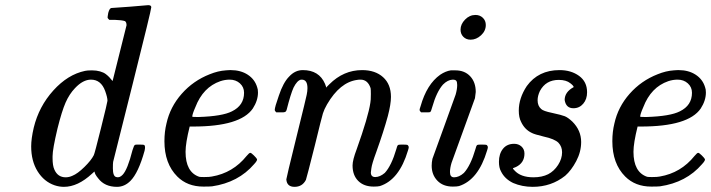

<svg xmlns="http://www.w3.org/2000/svg" viewBox="-20 -714 2759 745"><path d="M413 -683Q414 -683 484 -688L555 -694Q567 -694 567 -686Q567 -676 495 -389L419 -86Q418 -80 418 -61Q418 -30 431 -27Q444 -23 456 -36Q475 -56 494 -131Q500 -151 504 -152Q507 -153 516 -153H521Q538 -153 540 -151Q545 -147 541 -129Q517 -43 486 -12Q463 11 434 11Q386 11 361 -22Q347 -39 347 -48H346Q345 -47 342 -44.5Q339 -42 337 -40Q282 11 228 11Q210 11 192 5Q151 -9 126 -49Q101 -89 101 -146Q101 -176 111 -219Q131 -301 187 -363Q243 -425 310 -439Q318 -441 337 -441Q354 -441 368 -437Q382 -433 390.5 -426.5Q399 -420 404.5 -414Q410 -408 413 -404Q416 -400 417 -400L471 -616Q471 -628 465 -632Q454 -636 425 -637H404Q398 -643 397.5 -645Q397 -647 400 -664Q405 -683 413 -683ZM388 -361Q372 -405 333 -405Q302 -405 271 -372Q249 -349 234.5 -316Q220 -283 203 -215Q184 -135 184 -108V-100Q184 -71 191 -56Q204 -26 235 -26Q248 -26 261 -32Q281 -40 307.5 -66Q334 -92 344 -112Q347 -117 372 -217.5Q397 -318 397 -323Q397 -336 388 -361Z M716 -223Q700 -159 700 -125Q700 -46 753 -28Q757 -27 772 -27Q793 -27 802 -29Q884 -43 937 -109Q947 -121 951 -121Q955 -121 965 -111Q975 -101 977 -97Q980 -92 966 -77Q905 -6 803 9Q794 10 769 10Q707 10 668 -29Q618 -79 618 -166Q618 -203 626 -235Q640 -299 685 -350Q730 -401 794 -426Q826 -439 856 -441Q857 -441 863 -441.5Q869 -442 872 -442H875Q914 -442 941.5 -424Q969 -406 978 -375Q981 -368 981 -355Q981 -324 961 -293Q913 -223 729 -223ZM927 -354Q927 -376 911 -390.5Q895 -405 871 -405Q853 -405 835 -399Q768 -376 738 -298Q726 -271 726 -261Q726 -260 751 -260Q843 -263 880 -282Q927 -305 927 -354Z M1052 -278Q1046 -284 1046 -287Q1046 -298 1062 -343Q1079 -394 1102 -417Q1125 -442 1155 -442Q1218 -442 1241 -389Q1243 -383 1245 -378V-374L1258 -387Q1313 -442 1385 -442Q1436 -442 1466.5 -414.5Q1497 -387 1497 -338Q1497 -310 1485 -264Q1469 -205 1440 -124Q1423 -78 1421 -61Q1419 -49 1419 -45Q1419 -27 1436 -27Q1454 -27 1473 -43Q1499 -71 1518 -136Q1521 -148 1523.5 -150.5Q1526 -153 1537 -153H1543Q1560 -153 1562 -151Q1566 -147 1566 -143Q1566 -139 1563 -130Q1529 -16 1454 8Q1446 10 1430 10Q1392 10 1370 -12Q1348 -34 1348 -72Q1348 -93 1364 -135Q1409 -261 1417 -315Q1419 -324 1419 -349Q1419 -367 1418 -372Q1407 -405 1379 -405Q1371 -405 1366 -404Q1299 -395 1249 -309Q1238 -290 1233 -274Q1228 -258 1202 -151Q1170 -24 1167 -16Q1153 11 1123 11Q1093 11 1091 -18Q1091 -23 1130 -181Q1170 -343 1170 -346Q1173 -360 1173 -372Q1173 -405 1151 -405H1148Q1133 -402 1119 -374Q1108 -350 1092 -287Q1091 -285 1090 -283Q1088 -278 1075 -278Q1071 -278 1069 -278Z M1767 -599Q1767 -620 1784.5 -638Q1802 -656 1825 -656Q1842 -656 1853.5 -645Q1865 -634 1865 -617Q1865 -594 1846.5 -577Q1828 -560 1806 -560Q1789 -560 1778 -571Q1767 -582 1767 -599ZM1747 -441Q1783 -441 1804.5 -418Q1826 -395 1826 -357Q1824 -338 1823 -333Q1822 -330 1777.5 -207.5Q1733 -85 1732 -82Q1726 -62 1726 -46Q1726 -26 1742 -26Q1761 -26 1780 -43Q1806 -71 1825 -136Q1828 -148 1830.5 -150.5Q1833 -153 1844 -153H1850Q1867 -153 1869 -151Q1873 -147 1873 -143Q1873 -139 1870 -130Q1836 -16 1761 8Q1753 10 1737 10Q1699 10 1677 -13Q1655 -36 1655 -71Q1655 -84 1658 -98Q1659 -101 1703.5 -223.5Q1748 -346 1748 -347Q1754 -368 1754 -384Q1754 -396 1750.5 -400.5Q1747 -405 1736 -405Q1717 -404 1699 -386Q1674 -358 1657 -298Q1653 -282 1649 -279Q1648 -278 1630 -278H1614Q1608 -284 1608 -287Q1608 -291 1612 -302Q1636 -387 1688 -424Q1709 -438 1729 -441Z M2171 -326Q2171 -357 2206 -376Q2206 -381 2193 -391Q2177 -404 2148 -404Q2098 -404 2075 -361Q2066 -342 2066 -325Q2066 -303 2080 -291Q2088 -283 2122 -276Q2159 -268 2171.5 -263Q2184 -258 2201 -242Q2235 -208 2235 -163Q2235 -125 2216 -89Q2197 -53 2173 -32Q2119 11 2047 11Q2006 11 1971 -4Q1938 -20 1924 -49Q1916 -63 1916 -86Q1916 -117 1931.5 -136.5Q1947 -156 1975 -156Q1992 -156 2003.5 -145.5Q2015 -135 2015 -118Q2015 -82 1982 -66Q1980 -65 1977 -64Q1973 -62 1972 -62Q1967 -62 1976 -53Q2000 -26 2050 -26Q2083 -26 2107 -38Q2130 -50 2145.5 -74Q2161 -98 2161 -123Q2161 -145 2147 -160Q2132 -175 2090 -184Q2053 -193 2044 -198Q2016 -211 2002 -241Q1993 -258 1993 -285Q1993 -333 2024 -380Q2069 -442 2151 -442Q2196 -442 2227 -419.5Q2258 -397 2258 -356Q2258 -329 2243 -311.5Q2228 -294 2205 -294Q2176 -294 2171 -326Z M2454 -223Q2438 -159 2438 -125Q2438 -46 2491 -28Q2495 -27 2510 -27Q2531 -27 2540 -29Q2622 -43 2675 -109Q2685 -121 2689 -121Q2693 -121 2703 -111Q2713 -101 2715 -97Q2718 -92 2704 -77Q2643 -6 2541 9Q2532 10 2507 10Q2445 10 2406 -29Q2356 -79 2356 -166Q2356 -203 2364 -235Q2378 -299 2423 -350Q2468 -401 2532 -426Q2564 -439 2594 -441Q2595 -441 2601 -441.5Q2607 -442 2610 -442H2613Q2652 -442 2679.5 -424Q2707 -406 2716 -375Q2719 -368 2719 -355Q2719 -324 2699 -293Q2651 -223 2467 -223ZM2665 -354Q2665 -376 2649 -390.5Q2633 -405 2609 -405Q2591 -405 2573 -399Q2506 -376 2476 -298Q2464 -271 2464 -261Q2464 -260 2489 -260Q2581 -263 2618 -282Q2665 -305 2665 -354Z"/></svg>

Font: MathJax_Main
Style: Italic
Weight: 400
Version: Version 1.1